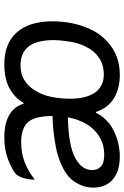

<svg xmlns="http://www.w3.org/2000/svg" viewBox="133 -675 561 867"><g transform="rotate(90 413.5 -241.5)"><path d="M319.3 -502Q249 -502 199.2 -469.7Q148.4 -436.5 120.1 -384.8Q98.6 -345.7 86.9 -295.9Q76.2 -246.1 76.2 -197.3Q76.2 -93.8 126 -37.1Q175.8 19.5 269.5 19.5Q335 19.5 378.9 -3.9Q422.9 -28.3 444.3 -67.4Q445.3 -67.4 448.2 -67.4Q460.9 -25.4 499 -2.9Q538.1 19.5 599.6 19.5Q657.2 19.5 699.2 2.9Q742.2 -13.7 765.6 -32.2Q778.3 -45.9 785.2 -71.3Q792 -97.7 791 -118.2Q752.9 -87.9 711.9 -72.3Q671.9 -56.6 622.1 -56.6Q559.6 -56.6 532.2 -86.9Q503.9 -117.2 503.9 -198.2Q570.3 -200.2 620.1 -209Q670.9 -216.8 707 -231.4Q774.4 -256.8 800.8 -297.9Q827.1 -337.9 827.1 -381.8Q827.1 -439.5 790 -470.7Q753.9 -502 685.5 -502Q627.9 -502 572.3 -475.6Q516.6 -449.2 489.3 -394.5Q487.3 -394.5 485.4 -394.5Q467.8 -448.2 423.8 -475.6Q378.9 -502 319.3 -502ZM316.4 -429.7Q370.1 -429.7 398.4 -389.6Q425.8 -348.6 425.8 -277.3Q425.8 -233.4 417 -190.4Q407.2 -146.5 386.7 -116.2Q369.1 -87.9 341.8 -71.3Q315.4 -53.7 275.4 -53.7Q217.8 -53.7 189.5 -90.8Q161.1 -128.9 161.1 -202.1Q161.1 -232.4 168 -275.4Q174.8 -318.4 191.4 -349.6Q209 -386.7 241.2 -408.2Q272.5 -429.7 316.4 -429.7ZM509.8 -267.6Q515.6 -298.8 526.4 -323.2Q536.1 -347.7 549.8 -366.2Q574.2 -398.4 606.4 -415Q638.7 -431.6 677.7 -431.6Q717.8 -431.6 732.4 -416Q748 -401.4 748 -377Q748 -330.1 693.4 -300.8Q638.7 -270.5 509.8 -267.6Z"/></g></svg>

Font: cl
Style: Italic
Weight: 400
Designer: Mitja Miklavcic
Version: Version 7.504; 2011; Build 1022